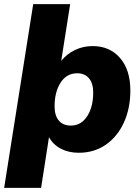

<svg xmlns="http://www.w3.org/2000/svg" viewBox="-35 -725 675 925"><path d="M-15 180 125 -705H303L260 -432Q288 -466 327 -484.5Q366 -503 411 -503Q494 -503 543.5 -445.5Q593 -388 593 -289Q593 -203 562 -135Q531 -67 475 -28Q419 11 344 11Q296 11 258.5 -8.5Q221 -28 201 -64L163 180ZM306 -120Q356 -120 385 -165Q414 -210 414 -279Q414 -324 393.5 -348Q373 -372 337 -372Q286 -372 257 -327Q228 -282 228 -213Q228 -168 248.5 -144Q269 -120 306 -120Z"/></svg>

Font: Nunito Sans Black
Style: Italic
Weight: 900
Italic angle: -9°
Designer: Vernon Adams
Foundry: Vernon Adams
Version: Version 3.006; ttfautohint (v1.8.3)